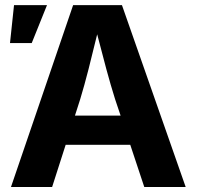

<svg xmlns="http://www.w3.org/2000/svg" viewBox="-20 -748 787 768"><path d="M23.9 0 272.5 -727.5H467.8L722.7 0H557.1L501 -168.9H242.7L188.5 0ZM279.8 -285.6H462.4L440.4 -351.1Q422.9 -406.7 405.3 -471.7Q387.7 -536.6 368.7 -610.8Q350.6 -535.6 334 -470.7Q317.4 -405.8 300.8 -351.1ZM20 -575.7 36.1 -727.5H168L106.9 -575.7Z"/></svg>

Font: Inter
Style: Bold
Weight: 700
Designer: Rasmus Andersson
Foundry: rsms
Version: Version 4.001;git-9221beed3